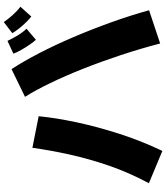

<svg xmlns="http://www.w3.org/2000/svg" viewBox="50 -930 899 1040"><g transform="rotate(-90 500.0 -410.5)"><path d="M840 -794 900 -840Q914 -819 937 -793Q960 -767 983 -750L930 -691Q920 -698 901.5 -716.5Q883 -735 865.5 -757Q848 -779 840 -794ZM729 -788 798 -820Q808 -798 826 -767.5Q844 -737 864 -717L804 -666Q795 -675 779 -698Q763 -721 748.5 -746.5Q734 -772 729 -788ZM784 7Q756 -100 721 -206Q686 -312 647.5 -409Q609 -506 570 -587Q531 -668 495 -725L645 -798Q687 -734 731.5 -648Q776 -562 818.5 -462.5Q861 -363 898.5 -258.5Q936 -154 964 -53ZM202 19 27 -54Q85 -162 122.5 -271.5Q160 -381 183 -486Q206 -591 219 -685L390 -651Q381 -558 357 -445.5Q333 -333 294.5 -213.5Q256 -94 202 19Z"/></g></svg>

Font: Mochiy Pop One
Style: Regular
Weight: 400
Designer: FONTDASU
Foundry: FONTDASU / Google Inc. / Adobe
Version: Version 2.000